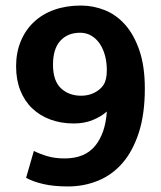

<svg xmlns="http://www.w3.org/2000/svg" viewBox="-20 -661 579 692"><path d="M225 11Q174 11 137 2.5Q100 -6 74 -20L102 -117Q124 -106 151 -98Q178 -90 213 -90Q286 -90 323 -135.5Q360 -181 365 -259Q345 -241 314.5 -228.5Q284 -216 246 -216Q200 -216 162 -230Q124 -244 96.5 -270Q69 -296 53.5 -334.5Q38 -373 38 -422Q38 -471 54.5 -511.5Q71 -552 101.5 -581Q132 -610 175 -625.5Q218 -641 272 -641Q316 -641 357.5 -624.5Q399 -608 431 -572Q463 -536 482.5 -479Q502 -422 502 -342Q502 -250 480.5 -183.5Q459 -117 422 -74Q385 -31 334 -10Q283 11 225 11ZM365 -408Q365 -436 358.5 -460.5Q352 -485 339.5 -503.5Q327 -522 309 -532.5Q291 -543 269 -543Q224 -543 197.5 -514Q171 -485 171 -428Q171 -370 199.5 -343Q228 -316 273 -316Q299 -316 320.5 -327Q342 -338 353 -355Q365 -373 365 -408Z"/></svg>

Font: Ek Mukta
Style: Bold
Weight: 700
Designer: Girish Dalvi and Yashodeep Gholap
Foundry: Ek Type
Version: Version 2.538;PS 1.002;hotconv 16.6.51;makeotf.lib2.5.65220;